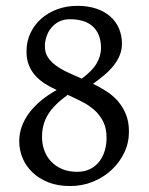

<svg xmlns="http://www.w3.org/2000/svg" viewBox="-20 -623 509 658"><path d="M133.8 -463.9Q133.8 -442.4 144.3 -426.5Q154.8 -410.6 172.4 -397.9Q189.9 -385.3 212.6 -374.8Q235.4 -364.3 259.8 -353.5Q295.9 -379.4 311 -405.5Q326.2 -431.6 326.2 -458Q326.2 -483.4 318.6 -502.2Q311 -521 297.1 -533.2Q283.2 -545.4 263.7 -551.3Q244.1 -557.1 220.2 -557.1Q198.2 -557.1 182.1 -548.8Q166 -540.5 155.3 -527.1Q144.5 -513.7 139.2 -497.1Q133.8 -480.5 133.8 -463.9ZM345.2 -150.9Q345.2 -183.1 333.7 -206.1Q322.3 -229 303.7 -245.6Q285.2 -262.2 261.2 -274.4Q237.3 -286.6 211.9 -297.9Q188.5 -280.8 171.9 -264.4Q155.3 -248 144.8 -231Q134.3 -213.9 129.2 -194.8Q124 -175.8 124 -153.8Q124 -128.4 132.3 -106.4Q140.6 -84.5 156.2 -68.4Q171.9 -52.2 194.1 -43.2Q216.3 -34.2 244.1 -34.2Q271 -34.2 290.3 -44.4Q309.6 -54.7 321.8 -71.3Q334 -87.9 339.6 -108.6Q345.2 -129.4 345.2 -150.9ZM421.9 -171.9Q421.9 -133.8 406 -100.1Q390.1 -66.4 362.5 -40.8Q335 -15.1 298.3 -0.2Q261.7 14.6 220.2 14.6Q178.2 14.6 146 2Q113.8 -10.7 91.3 -32.2Q68.8 -53.7 57.4 -81.3Q45.9 -108.9 45.9 -139.2Q45.9 -165.5 54.9 -190.2Q64 -214.8 80.8 -237.1Q97.7 -259.3 121.3 -278.8Q145 -298.3 174.3 -314.5Q153.3 -324.2 134.5 -335.9Q115.7 -347.7 101.6 -363.3Q87.4 -378.9 79.1 -399.2Q70.8 -419.4 70.8 -446.8Q70.8 -480.5 84.2 -509.3Q97.7 -538.1 121.1 -558.8Q144.5 -579.6 176.5 -591.3Q208.5 -603 245.1 -603Q281.7 -603 310.3 -593.3Q338.9 -583.5 358.2 -566.4Q377.4 -549.3 387.7 -525.4Q397.9 -501.5 397.9 -473.1Q397.9 -452.6 390.6 -434.3Q383.3 -416 370.1 -399.2Q356.9 -382.3 338.6 -366.7Q320.3 -351.1 298.8 -335.9Q322.8 -324.2 345.2 -309.8Q367.7 -295.4 384.5 -275.9Q401.4 -256.3 411.6 -231Q421.9 -205.6 421.9 -171.9Z"/></svg>

Font: Akkhara
Style: Regular
Weight: 400
Designer: J. Victor Gaultney
Version: Version 1.00 June 13, 2006, initial release